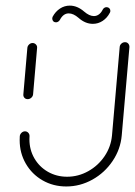

<svg xmlns="http://www.w3.org/2000/svg" viewBox="-20 -674 488 694"><path d="M80 -315.6Q72.6 -315.6 68.1 -320.7Q63.7 -325.9 64.4 -333L78.9 -501.1Q79.6 -508.1 85.2 -513.3Q90.7 -518.5 97.8 -518.5Q104.8 -518.5 109.8 -513.3Q114.8 -508.1 114.1 -501.1L99.6 -333Q98.9 -325.9 93.1 -320.7Q87.4 -315.6 80 -315.6ZM431.9 -521.5Q439.3 -521.5 443.7 -516.3Q448.1 -511.1 447.8 -503.7L420 -184.4Q415.6 -134.4 387 -92Q358.5 -49.6 314.1 -24.8Q269.6 0 219.6 0Q172.2 0 133.7 -22.2Q95.2 -44.4 73.1 -82.8Q51.1 -121.1 51.1 -167.4Q51.1 -176.7 51.5 -181.1Q51.9 -188.1 57.4 -193.7Q63 -199.3 70.4 -199.3Q77.4 -199.3 82.2 -194.1Q87 -188.9 86.7 -181.9Q86.3 -178.1 86.3 -170.7Q86.3 -133 104.1 -102Q121.9 -71.1 153.1 -53.1Q184.4 -35.2 222.6 -35.2Q263 -35.2 298.9 -55.2Q334.8 -75.2 358 -109.4Q381.1 -143.7 384.8 -184.4L412.6 -503.7Q413 -511.1 418.7 -516.3Q424.4 -521.5 431.9 -521.5ZM365.2 -648.1Q371.1 -648.1 375 -644.3Q378.9 -640.4 378.9 -634.8Q378.9 -630.7 377 -627.8Q367.4 -609.3 351.1 -598.5Q334.8 -587.8 315.6 -587.8Q288.1 -587.8 263.7 -609.6Q245.2 -625.6 228.5 -625.6Q208.9 -625.6 196.7 -602.6Q194.4 -598.5 190.6 -595.9Q186.7 -593.3 182.2 -593.3Q176.3 -593.3 172.6 -597.2Q168.9 -601.1 168.9 -606.7Q168.9 -610 170.4 -613.7Q180.4 -632.2 196.7 -643Q213 -653.7 232.2 -653.7Q259.3 -653.7 284.1 -632.2Q303 -615.9 319.3 -615.9Q329.3 -615.9 337.4 -621.9Q345.6 -627.8 351.1 -638.9Q353 -643 356.9 -645.6Q360.7 -648.1 365.2 -648.1Z"/></svg>

Font: 26F Galaxy Sans Light
Style: Italic
Weight: 300
Italic angle: -5°
Designer: C₂₉H₂₅N₃O₅
Version: Version 1.200